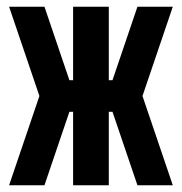

<svg xmlns="http://www.w3.org/2000/svg" viewBox="-20 -550 540 570"><path d="M7 0 97 -265 7 -530H112L186 -312H197V-530H303V-312H314L388 -530H493L403 -265L493 0H388L314 -218H303V0H197V-218H186L112 0Z"/></svg>

Font: Iosevka SS01
Style: Bold
Weight: 700
Monospace: yes
Designer: Belleve Invis
Foundry: Belleve Invis
Version: 2.3.3; ttfautohint (v1.8.3)